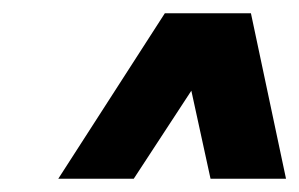

<svg xmlns="http://www.w3.org/2000/svg" viewBox="-20 -687 452 290"><path d="M68 -417 229 -667H359L412 -417H298L269 -550L182 -417Z"/></svg>

Font: Epunda Sans
Style: Bold Italic
Weight: 700
Italic angle: -12.0243°
Designer: Simon Atzbach
Foundry: typofactur
Version: Version 2.204; ttfautohint (v1.8.4.7-5d5b)